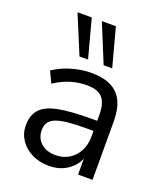

<svg xmlns="http://www.w3.org/2000/svg" viewBox="-140 -846 810 949"><g transform="rotate(20 265.0 -372.0)"><path d="M229 9Q179 9 139.5 -10.5Q100 -30 77 -64Q54 -98 54 -140Q54 -194 81.5 -225Q109 -256 172.5 -269Q236 -282 346 -282H391V-229H347Q286 -229 245 -225Q204 -221 180 -211Q156 -201 146 -185Q136 -169 136 -145Q136 -104 164.5 -78Q193 -52 242 -52Q282 -52 312.5 -71Q343 -90 360.5 -123Q378 -156 378 -199V-313Q378 -375 353 -402.5Q328 -430 271 -430Q227 -430 186 -417.5Q145 -405 102 -377L74 -436Q100 -454 133 -467.5Q166 -481 202 -488Q238 -495 271 -495Q334 -495 375 -474.5Q416 -454 436 -412.5Q456 -371 456 -306V0H380V-113H389Q381 -75 358.5 -48Q336 -21 303 -6Q270 9 229 9ZM314 -551 231 -753H305L359 -551ZM187 -551 103 -753H178L232 -551Z"/></g></svg>

Font: Nunito Sans 12pt ExtraLight 12pt
Style: Regular
Weight: 400
Version: Version 3.101;gftools[0.9.27]